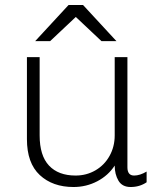

<svg xmlns="http://www.w3.org/2000/svg" viewBox="-20 -740 658 770"><path d="M139 -197Q139 -116 176.5 -76Q214 -36 283 -36Q327 -36 363 -57Q399 -78 419.5 -115Q440 -152 440 -197V-511H491V-69Q491 -36 518 -36Q541 -36 568 -52V-9Q540 10 504 10Q470 10 455 -15.5Q440 -41 440 -76Q414 -36 370 -13Q326 10 275 10Q191 10 139.5 -38Q88 -86 88 -182V-511H139ZM447 -575H387L284 -672L181 -575H121L255 -720H313Z"/></svg>

Font: Chivo Thin
Style: Regular
Weight: 100
Designer: Hector Gatti
Foundry: Omnibus-Type
Version: Version 1.007